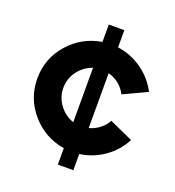

<svg xmlns="http://www.w3.org/2000/svg" viewBox="-128 -701 821 902"><g transform="rotate(20 282.0 -250.0)"><path d="M339.8 -600.1V-514.2Q407.2 -504.9 462.4 -465.6Q517.6 -426.3 547.9 -367.2L430.2 -312Q416.5 -339.4 392.8 -358.4Q369.1 -377.4 339.8 -384.8V-110.8Q368.2 -118.2 391.4 -136.2Q414.6 -154.3 428.2 -179.2L545.9 -126Q516.6 -67.9 461.7 -29.1Q406.7 9.8 339.8 19V100.1H262.2V18.1Q164.1 2 98.6 -73Q33.2 -147.9 33.2 -248Q33.2 -347.7 98.6 -422.4Q164.1 -497.1 262.2 -513.2V-600.1ZM262.2 -111.8V-383.8Q218.8 -369.1 190.9 -331.8Q163.1 -294.4 163.1 -248Q163.1 -201.7 190.9 -164.1Q218.8 -126.5 262.2 -111.8Z"/></g></svg>

Font: Human Sans
Style: Bold
Weight: 700
Designer: Tim Radville
Foundry: Continuum
Version: Version 1.000;FEAKit 1.0